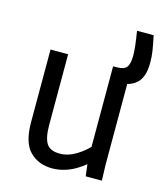

<svg xmlns="http://www.w3.org/2000/svg" viewBox="-94 -666 632 741"><g transform="rotate(15 221.5 -295.0)"><path d="M58.6 -147.5V-437.5H128.9V-155.3Q128.9 -103.5 143.6 -81.1Q158.2 -58.6 196.3 -58.6Q229.5 -58.6 262.2 -78.6Q294.9 -98.6 323.2 -130.9L358.4 -100.6Q331.1 -57.6 282.7 -26.9Q234.4 3.9 182.6 3.9Q127.9 3.9 93.3 -30.8Q58.6 -65.4 58.6 -147.5ZM308.6 -62.5V-437.5H378.9V-63.5L380.9 0H316.4ZM308.6 -437.5H323.2Q352.5 -437.5 362.8 -451.2Q373 -464.8 373 -498Q373 -529.3 362.3 -593.8H428.7Q429.7 -588.9 430.7 -584Q436.5 -556.6 439.9 -534.7Q443.4 -512.7 443.4 -487.3Q443.4 -427.7 414.1 -403.3Q384.8 -378.9 324.2 -378.9H308.6Z"/></g></svg>

Font: Sudo Var
Style: Regular
Weight: 400
Monospace: yes
Designer: Jens Kutilek
Foundry: Jens Kutilek
Version: Version 0.065;FEAKit 1.0